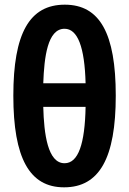

<svg xmlns="http://www.w3.org/2000/svg" viewBox="-20 -791 551 821"><path d="M254 10C405 10 475 -115 475 -382C475 -648 407 -771 257 -771C106 -771 37 -648 37 -382C37 -115 106 10 254 10ZM165 -435C169 -546 183 -668 256 -668C312 -668 342 -590 346 -435ZM256 -93C184 -93 168 -218 165 -334H346C343 -176 315 -93 256 -93Z"/></svg>

Font: Kathrein 77 Bold Condensed
Style: Regular
Weight: 700
Width: 3
Designer: Lazydogs Typefoundry, based on Open Sans by Ascender Corporation
Foundry: Lazydogs Typefoundry
Version: Version 1.003;PS 001.003;hotconv 1.0.88;makeotf.lib2.5.64775